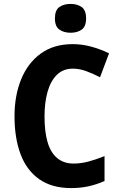

<svg xmlns="http://www.w3.org/2000/svg" viewBox="-20 -949 609 979"><path d="M352 -599Q302 -599 270 -567.5Q238 -536 222.5 -481Q207 -426 207 -355Q207 -278 222.5 -224.5Q238 -171 271.5 -143Q305 -115 355 -115Q392 -115 430 -125Q468 -135 513 -153V-26Q472 -8 431 1Q390 10 342 10Q245 10 180.5 -35Q116 -80 85 -162.5Q54 -245 54 -356Q54 -462 88 -545Q122 -628 188 -676Q254 -724 351 -724Q397 -724 444 -711.5Q491 -699 536 -677L490 -555Q454 -574 419 -586.5Q384 -599 352 -599ZM340 -929Q374 -929 396.5 -913Q419 -897 419 -855Q419 -814 396.5 -798Q374 -782 340 -782Q306 -782 283 -798Q260 -814 260 -855Q260 -897 282.5 -913Q305 -929 340 -929Z"/></svg>

Font: Noto Sans Bengali SemiCondensed
Style: Bold
Weight: 700
Width: 4
Designer: Jelle Bosma - Monotype Design Team
Foundry: Monotype Imaging Inc.
Version: Version 2.003